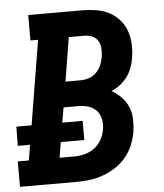

<svg xmlns="http://www.w3.org/2000/svg" viewBox="-54 -781 706 828"><g transform="rotate(-5 299.5 -367.5)"><path d="M-1 0V-110H47L58 -177H5L6 -260H72L132 -625H99V-735H334Q364 -735 394 -730Q424 -725 449 -712Q474 -699 493 -677.5Q512 -656 521.5 -629Q531 -602 532.5 -572Q534 -542 529 -512Q526 -491 518.5 -470.5Q511 -450 498 -432Q485 -414 467 -400Q449 -386 428 -377Q451 -364 469.5 -345.5Q488 -327 498.5 -302.5Q509 -278 510 -250Q511 -222 507 -194Q502 -165 490.5 -137Q479 -109 459 -85Q439 -61 412.5 -44Q386 -27 357.5 -17Q329 -7 300 -3.5Q271 0 242 0ZM234 -435H300Q318 -435 336 -441Q354 -447 367.5 -460.5Q381 -474 388.5 -491.5Q396 -509 399 -527Q402 -545 401 -563Q400 -581 392 -595.5Q384 -610 368 -617.5Q352 -625 334 -625H265ZM180 -110H242Q264 -110 287 -115.5Q310 -121 329.5 -135Q349 -149 361 -170Q373 -191 377 -214Q381 -236 377 -258.5Q373 -281 359 -296.5Q345 -312 324 -318.5Q303 -325 281 -325H216L205 -260H293V-177H191Z"/></g></svg>

Font: Iosevka HT Extrabold Extended
Style: Italic
Weight: 800
Width: 7
Italic angle: -9°
Monospace: yes
Designer: Belleve Invis
Foundry: Belleve Invis
Version: Version 32.3.0; ttfautohint (v1.8.4)